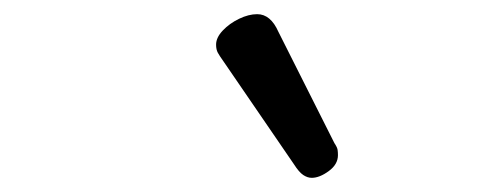

<svg xmlns="http://www.w3.org/2000/svg" viewBox="-20 -868 685 271"><path d="M420 -617Q414 -617 408 -621Q402 -625 395 -636L295 -782Q290 -789 287.5 -793.5Q285 -798 285 -805Q285 -815 294.5 -825Q304 -835 317.5 -841.5Q331 -848 343 -848Q362 -848 373 -823L452 -666Q456 -660 456.5 -656.5Q457 -653 457 -649Q457 -636 444 -626.5Q431 -617 420 -617Z"/></svg>

Font: Playwrite ZA
Style: Regular
Weight: 400
Designer: Veronika Burian, José Scaglione
Foundry: TypeTogether
Version: Version 1.002